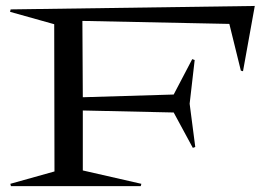

<svg xmlns="http://www.w3.org/2000/svg" viewBox="-20 -632 885 652"><path d="M16.1 -600.1 845.2 -611.8 805.2 -390.1 797.9 -392.1 758.8 -550.8 259.8 -561 261.2 -301.8 569.8 -311 632.8 -431.2 641.1 -428.2 624 -279.8 643.1 -132.8 634.8 -129.9 569.8 -250 261.2 -256.8V-53.2L460 -7.8L458 0H17.1L15.1 -7.8L165 -49.8L164.1 -549.8L14.2 -591.8Z"/></svg>

Font: Halibut Exp
Style: Regular
Weight: 400
Width: 7
Designer: Matteo Maggi
Foundry: Collletttivo
Version: Version 3.080 | FøM Fix